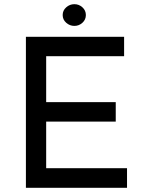

<svg xmlns="http://www.w3.org/2000/svg" viewBox="-20 -899 693 919"><path d="M574 -723V-630H201V-410H534V-317H201V-94H588V0H104V-723ZM336 -879Q358 -879 374.5 -864Q391 -849 391 -827Q391 -805 374.5 -790Q358 -775 336 -775Q314 -775 297 -790Q280 -805 280 -827Q280 -849 297 -864Q314 -879 336 -879Z"/></svg>

Font: Josefin Sans
Style: Regular
Weight: 400
Designer: Santiago Orozco
Foundry: Typemade
Version: Version 2.000